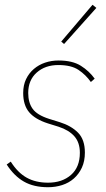

<svg xmlns="http://www.w3.org/2000/svg" viewBox="-20 -771 445 803"><path d="M181 12Q121 12 80 -11.5Q39 -35 8 -83L25 -95Q54 -49 91.5 -28Q129 -7 181 -7Q240 -7 277 -39.5Q314 -72 314 -132Q314 -175 291 -201Q268 -227 225 -241L180 -255Q127 -272 102 -301.5Q77 -331 77 -382Q77 -415 89 -440Q101 -465 121.5 -482.5Q142 -500 168.5 -509Q195 -518 225 -518Q283 -518 318 -496Q353 -474 376 -442L360 -428Q339 -458 308.5 -478.5Q278 -499 224 -499Q169 -499 133.5 -467.5Q98 -436 98 -382Q98 -342 116.5 -316Q135 -290 185 -274L230 -260Q278 -245 306.5 -216Q335 -187 335 -133Q335 -97 322.5 -70Q310 -43 289 -24.5Q268 -6 240 3Q212 12 181 12ZM248 -587 236 -597 367 -751 383 -738Z"/></svg>

Font: IBM Plex Sans Condensed Thin
Style: Italic
Weight: 100
Width: 3
Italic angle: -11°
Designer: Mike Abbink, Paul van der Laan, Pieter van Rosmalen
Foundry: Bold Monday
Version: Version 1.3